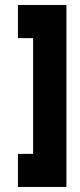

<svg xmlns="http://www.w3.org/2000/svg" viewBox="-20 -740 316 760"><path d="M51 0V-130.9H111.1V-589.1H51V-720.3H243V0Z"/></svg>

Font: Orbitron
Style: Regular
Weight: 400
Designer: Matt McInerney
Foundry: The League of Moveable Type
Version: Version 2.001